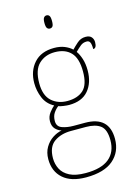

<svg xmlns="http://www.w3.org/2000/svg" viewBox="-142 -812 795 1126"><g transform="rotate(-15 255.0 -249.0)"><path d="M237 240Q146 240 97.5 197Q49 154 49 80Q49 39 67 8.5Q85 -22 112.5 -40Q140 -58 168 -63Q146 -70 131 -86.5Q116 -103 116 -132Q116 -161 134 -184Q152 -207 164 -216Q121 -239 103 -282.5Q85 -326 85 -372Q85 -446 128 -494Q171 -542 250 -542Q286 -542 313 -531Q340 -520 358 -503Q372 -518 394 -537.5Q416 -557 445 -557Q470 -557 481 -544Q492 -531 492 -513Q492 -476 471 -476Q471 -505 465 -517Q459 -529 445 -529Q423 -529 407.5 -516.5Q392 -504 373 -485Q387 -466 397 -435Q407 -404 407 -364Q407 -289 367.5 -242.5Q328 -196 250 -196Q238 -196 216 -199Q194 -202 186 -206Q169 -193 156.5 -174Q144 -155 144 -126Q144 -93 174 -82Q204 -71 244 -71H313Q458 -71 458 65Q458 144 402.5 192Q347 240 237 240ZM247 -221Q309 -221 344 -253Q379 -285 379 -365Q379 -445 344.5 -481Q310 -517 247 -517Q189 -517 151 -481Q113 -445 113 -364Q113 -290 151 -255.5Q189 -221 247 -221ZM241 215Q336 215 383 176.5Q430 138 430 66Q430 1 399.5 -22.5Q369 -46 311 -46H220Q160 -46 118.5 -17Q77 12 77 82Q77 117 92.5 147.5Q108 178 144 196.5Q180 215 241 215ZM257 -658Q247 -658 240.5 -666Q234 -674 234 -698Q234 -721 240.5 -729.5Q247 -738 257 -738Q268 -738 274 -729.5Q280 -721 280 -698Q280 -674 274 -666Q268 -658 257 -658Z"/></g></svg>

Font: Noto Serif Myanmar Thin
Style: Regular
Weight: 100
Designer: Ben Mitchell and the Monotype Design Team
Foundry: Monotype Imaging Inc.
Version: Version 2.106; ttfautohint (v1.8.4.7-5d5b)